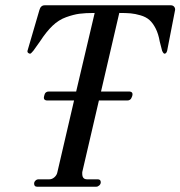

<svg xmlns="http://www.w3.org/2000/svg" viewBox="-20 -706 682 726"><path d="M626 -686Q634 -686 638.5 -680.5Q643 -675 642 -668L612 -514Q609 -503 602 -503Q598 -503 593 -514L584 -549Q579 -578 568.5 -598.5Q558 -619 545 -630.5Q532 -642 511.5 -648Q491 -654 474 -655.5Q457 -657 431 -657L362 -360H467Q485 -360 480 -343L478 -338Q474 -326 461 -326H354L291 -55V-49Q291 -28 309 -28H349Q361 -28 361 -17Q361 -10 355.5 -5Q350 0 344 0H120Q109 0 109 -12Q109 -18 114 -23Q119 -28 126 -28H167Q177 -28 186 -36Q195 -44 197 -55L260 -326H160Q142 -326 147 -343L148 -347Q151 -360 165 -360H268L338 -657Q302 -657 280 -654Q258 -651 230 -641Q202 -631 178.5 -608.5Q155 -586 131 -549L106 -514Q97 -503 94 -503Q90 -503 86.5 -506Q83 -509 84 -514L129 -668Q134 -686 149 -686Z"/></svg>

Font: HK Venetian
Style: Italic
Weight: 400
Italic angle: -12°
Version: Version 1.000;PS 001.000;hotconv 1.0.88;makeotf.lib2.5.64775